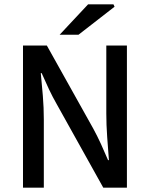

<svg xmlns="http://www.w3.org/2000/svg" viewBox="-20 -865 691 885"><path d="M86 0V-655H196L410 -272Q428 -239 445 -202Q462 -165 478 -127H482Q478 -179 474 -234.5Q470 -290 470 -342V-655H565V0H456L242 -384Q223 -417 205.5 -454Q188 -491 172 -528H168Q173 -478 177.5 -423Q182 -368 182 -314V0ZM255 -705 386 -845H503L508 -834L342 -705Z"/></svg>

Font: Source Sans 3 Medium
Style: Regular
Weight: 500
Designer: Paul D. Hunt
Foundry: Adobe
Version: Version 3.052;hotconv 1.1.0;makeotfexe 2.6.0